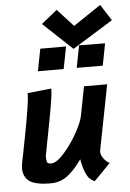

<svg xmlns="http://www.w3.org/2000/svg" viewBox="-61 -958 684 1011"><g transform="rotate(-5 281.0 -453.0)"><path d="M347.7 -695.8 193.4 -840.8 276.9 -908.2 361.3 -815.9 507.3 -914.1 562 -828.6ZM378.4 -711.9 515.6 -710.4 493.2 -594.2 355.5 -594.7ZM173.3 -711.9H309.6L286.6 -594.7H150.4ZM397.9 8.3Q381.3 0 371.1 -10Q360.8 -20 350.1 -45.7Q339.4 -71.3 332 -113.8Q315.4 -90.3 300.8 -73.2Q286.1 -56.2 265.9 -38.3Q245.6 -20.5 221.7 -11Q197.8 -1.5 171.4 -1H167Q144 -1 126.2 -2.4Q108.4 -3.9 87.9 -9.3Q67.4 -14.6 54 -24.2Q40.5 -33.7 31.5 -50.8Q22.5 -67.9 22.5 -91.3Q22.5 -106.9 25.9 -122.6Q29.8 -140.1 33.4 -159.7Q37.1 -179.2 42 -204.3Q46.9 -229.5 50.3 -246.1Q86.4 -433.6 86.4 -475.1Q86.4 -481.9 85.9 -484.4Q106.9 -486.8 149.2 -491.2Q191.4 -495.6 212.4 -498V-493.2Q212.4 -479 209.7 -456.8Q207 -434.6 200.4 -397.5Q193.8 -360.4 188.2 -330.6Q182.6 -300.8 171.1 -241.2Q159.7 -181.6 152.8 -145.5V-144Q152.8 -119.6 157.5 -112.3Q162.1 -105 178.2 -105Q206.5 -105 247.3 -151.1Q288.1 -197.3 318.6 -252.7Q349.1 -308.1 355.5 -340.3Q360.4 -365.7 370.4 -417.2Q380.4 -468.8 385.3 -494.6H507.8Q496.6 -437 474.1 -322Q451.7 -207 440.4 -149.4Q439.9 -147.5 439.9 -144Q439.9 -126.5 453.9 -107.7Q467.8 -88.9 484.9 -81.1Q470.7 -65.9 441.7 -36.1Q412.6 -6.3 397.9 8.3Z"/></g></svg>

Font: Fantasque Sans Mono
Style: Bold Italic
Weight: 700
Italic angle: -11°
Monospace: yes
Designer: Jany Belluz
Version: Version 1.7.1